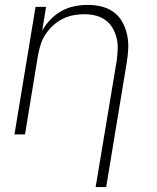

<svg xmlns="http://www.w3.org/2000/svg" viewBox="-20 -548 640 783"><path d="M370 215 456 -301Q459 -324 460 -347.5Q461 -371 455.5 -393Q450 -415 439 -434Q428 -453 410 -466Q392 -479 370 -484.5Q348 -490 324 -490Q302 -490 280 -486Q258 -482 236.5 -471.5Q215 -461 197 -444.5Q179 -428 166 -408.5Q153 -389 146 -367Q139 -345 135 -323L82 0H39L125 -520H168L152 -423Q166 -448 186.5 -469Q207 -490 231.5 -503.5Q256 -517 283.5 -522.5Q311 -528 337 -528Q366 -528 393.5 -521.5Q421 -515 443 -499Q465 -483 478.5 -459Q492 -435 498 -408Q504 -381 503 -352Q502 -323 497 -294L413 215Z"/></svg>

Font: Iosevka Aile Extralight
Style: Italic
Weight: 200
Italic angle: -9°
Designer: Belleve Invis
Foundry: Belleve Invis
Version: Version 31.1.0; ttfautohint (v1.8.4)